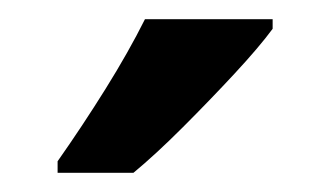

<svg xmlns="http://www.w3.org/2000/svg" viewBox="-20 -786 344 200"><path d="M264 -756Q250 -737 224.5 -709.5Q199 -682 170.5 -653.5Q142 -625 119 -606H40V-618Q66 -655 90 -693.5Q114 -732 131 -766H264Z"/></svg>

Font: Noto Sans Kannada Condensed SemiBold
Style: Regular
Weight: 600
Width: 3
Designer: Jelle Bosma - Monotype Design Team
Foundry: Monotype Imaging Inc.
Version: Version 2.005; ttfautohint (v1.8.4.7-5d5b)